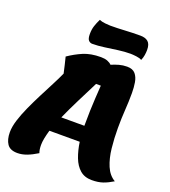

<svg xmlns="http://www.w3.org/2000/svg" viewBox="-175 -1066 1074 1214"><g transform="rotate(20 361.5 -459.0)"><path d="M83 26Q34 26 14 -3.5Q-6 -33 -6 -82Q-6 -119 8.5 -165Q23 -211 46 -261.5Q69 -312 95 -363Q121 -414 145.5 -461Q170 -508 187 -546Q182 -571 175 -599Q168 -627 162 -652Q207 -683 256 -704Q305 -725 374 -725Q400 -725 418 -718Q436 -711 446 -700Q472 -711 497 -718Q522 -725 550 -725Q588 -725 606 -703.5Q624 -682 629.5 -648.5Q635 -615 635 -578Q635 -521 631 -463Q627 -405 627 -340Q627 -271 634 -206Q641 -141 662 -91Q683 -41 724 -17Q690 4 658.5 15Q627 26 584 26Q535 26 504 -1Q473 -28 455.5 -74Q438 -120 430 -176H226Q217 -145 212 -119.5Q207 -94 207 -74Q207 -42 215 -21Q178 2 146 14Q114 26 83 26ZM268 -281H423Q423 -337 424.5 -382Q426 -427 428.5 -468.5Q431 -510 434 -555H402Q368 -488 332 -416Q296 -344 268 -281ZM292 -785Q278 -785 267.5 -796Q257 -807 257 -838Q257 -869 265 -893.5Q273 -918 286 -944Q301 -937 325 -934.5Q349 -932 360 -932Q408 -932 458.5 -935Q509 -938 561 -938Q595 -938 613.5 -922Q632 -906 632 -867Q632 -850 629 -831.5Q626 -813 618 -795Q606 -803 581.5 -806Q557 -809 542 -809Q503 -809 459 -803Q415 -797 372.5 -791Q330 -785 292 -785Z"/></g></svg>

Font: Lemon
Style: Regular
Weight: 400
Designer: Eduardo Rodriguez Tunni
Foundry: Eduardo Rodriguez Tunni
Version: Version 1.003; ttfautohint (v1.8.4.7-5d5b);gftools[0.9.24]